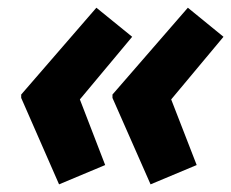

<svg xmlns="http://www.w3.org/2000/svg" viewBox="-20 -524 602 500"><path d="M133.8 -43.9 35.2 -269V-277.8L231 -503.9L324.2 -428.2L188 -265.1L253.9 -94.2ZM372.1 -43.9 272.9 -269V-277.8L469.2 -503.9L562 -428.2L425.8 -265.1L492.2 -94.2Z"/></svg>

Font: Open Sans
Style: Bold Italic
Weight: 700
Italic angle: -12°
Designer: Monotype Design Team
Foundry: Monotype Imaging Inc.
Version: Version 3.003; ttfautohint (v1.8.4)